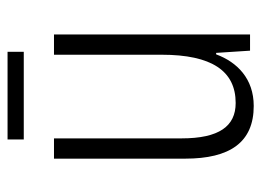

<svg xmlns="http://www.w3.org/2000/svg" viewBox="-114 -584 708 521"><g transform="rotate(-90 240.5 -324.0)"><path d="M360 -658H122V-614H360ZM407 -532H352V-240C352 -104 308 -39 221 -39C158 -39 125 -84 125 -186V-532H70V-176C70 -55 114 10 213 10C287 10 332 -35 353 -92H357L363 0H407Z"/></g></svg>

Font: Noto Sans Devanagari Condensed Light
Style: Regular
Weight: 300
Width: 3
Designer: Jelle Bosma - Monotype Design Team
Foundry: Monotype Imaging Inc.
Version: Version 2.004